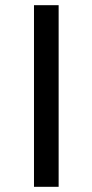

<svg xmlns="http://www.w3.org/2000/svg" viewBox="-20 -720 356 740"><path d="M206 0V-700H111V0Z"/></svg>

Font: Montserrat-Alt1 Med
Style: Regular
Weight: 500
Designer: Differentunic
Foundry: Differentunic
Version: Version 7.222